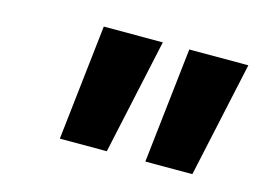

<svg xmlns="http://www.w3.org/2000/svg" viewBox="-55 -823 696 503"><g transform="rotate(15 293.0 -571.5)"><path d="M137.2 -414.1 172.4 -727.5H332.5L264.6 -414.1ZM369.1 -414.1 404.3 -727.5H564.5L496.6 -414.1Z"/></g></svg>

Font: Inter ExtraBold
Style: Italic
Weight: 800
Italic angle: -9.3988°
Designer: Rasmus Andersson
Foundry: rsms
Version: Version 4.001;git-66647c0bb